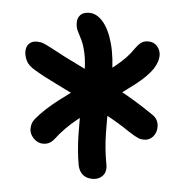

<svg xmlns="http://www.w3.org/2000/svg" viewBox="-43 -799 580 600"><g transform="rotate(5 247.0 -499.0)"><path d="M105 -337Q88 -337 75 -350.5Q62 -364 62 -380Q62 -387 64 -395Q66 -403 74 -413Q100 -444 141 -475.5Q182 -507 226.5 -538Q271 -569 308.5 -599Q346 -629 364 -657Q373 -670 382 -677Q391 -684 405 -684Q423 -684 433.5 -671.5Q444 -659 444 -643Q444 -633 440.5 -623Q437 -613 429 -600Q412 -575 375 -546.5Q338 -518 294 -487.5Q250 -457 208.5 -424Q167 -391 140 -355Q133 -346 124.5 -341.5Q116 -337 105 -337ZM268 -241Q249 -241 237.5 -251Q226 -261 222 -279Q214 -324 213 -374.5Q212 -425 213.5 -474Q215 -523 215 -560Q215 -602 209.5 -628Q204 -654 196.5 -669.5Q189 -685 183 -696.5Q177 -708 177 -723Q177 -738 186 -747.5Q195 -757 214 -757Q237 -757 257 -734Q277 -711 289 -667Q301 -623 301 -562Q301 -526 299 -480.5Q297 -435 298 -387Q299 -339 307 -295Q313 -269 301 -255Q289 -241 268 -241ZM418 -377Q408 -377 399.5 -380.5Q391 -384 369 -398Q334 -422 292 -444.5Q250 -467 207.5 -488.5Q165 -510 126.5 -528.5Q88 -547 60 -564Q39 -576 32 -591Q25 -606 25 -619Q25 -635 34 -644Q43 -653 58 -653Q70 -653 79 -649.5Q88 -646 105 -637Q143 -616 198 -589.5Q253 -563 315.5 -530.5Q378 -498 436 -458Q457 -445 457 -420Q457 -402 446 -389.5Q435 -377 418 -377Z"/></g></svg>

Font: Shantell Sans Medium
Style: Regular
Weight: 500
Designer: Stephen Nixon, Anya Danilova, Shantell Martin
Foundry: Arrow Type
Version: Version 1.011;[c5ecc13dd]